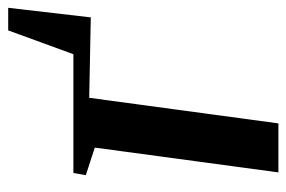

<svg xmlns="http://www.w3.org/2000/svg" viewBox="-138 -578 716 480"><g transform="rotate(-90 220.0 -338.0)"><path d="M384 -675.5H440.5L416.5 -469L215.5 -473L151.5 0H29L91 -459L22 -481.5L27.5 -512.5H324.5Z"/></g></svg>

Font: Merriweather 120pt SemiBold
Style: Italic
Weight: 600
Italic angle: -7.8°
Version: Version 2.101